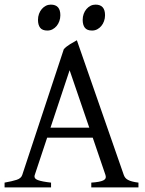

<svg xmlns="http://www.w3.org/2000/svg" viewBox="-20 -819 635 839"><path d="M370.1 -261.2 284.2 -512.2 200.7 -261.2ZM186 -217.3 131.8 -54.2Q127 -39.1 145 -32.2Q163.1 -25.4 203.1 -21V0H0V-21Q33.2 -26.9 52.7 -33.2Q72.3 -39.6 77.1 -54.2L258.8 -604Q270 -616.2 286.6 -626.2Q303.2 -636.2 315.9 -643.1L521 -54.2Q523.4 -47.4 527.8 -42Q532.2 -36.6 539.6 -32.7Q546.9 -28.8 558.1 -25.9Q569.3 -22.9 585 -21V0H378.9V-21Q417 -23.4 431.6 -30.8Q446.3 -38.1 440.9 -54.2L385.3 -217.3ZM439 -752.4Q439 -738.8 434.6 -726.6Q430.2 -714.4 422.6 -705.3Q415 -696.3 404.8 -690.9Q394.5 -685.5 382.3 -685.5Q360.4 -685.5 350.8 -697.8Q341.3 -710 341.3 -732.4Q341.3 -746.1 345.7 -758.3Q350.1 -770.5 357.9 -779.5Q365.7 -788.6 375.7 -793.7Q385.7 -798.8 397.5 -798.8Q439 -798.8 439 -752.4ZM243.7 -752.4Q243.7 -738.8 239.3 -726.6Q234.9 -714.4 227.3 -705.3Q219.7 -696.3 209.5 -690.9Q199.2 -685.5 187 -685.5Q165 -685.5 155.5 -697.8Q146 -710 146 -732.4Q146 -746.1 150.4 -758.3Q154.8 -770.5 162.6 -779.5Q170.4 -788.6 180.4 -793.7Q190.4 -798.8 202.1 -798.8Q243.7 -798.8 243.7 -752.4Z"/></svg>

Font: Noto Serif Devanagari
Style: Regular
Weight: 400
Designer: Monotype Design Team
Foundry: Monotype Imaging Inc.
Version: Version 1.01